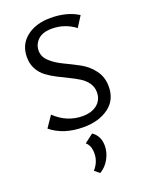

<svg xmlns="http://www.w3.org/2000/svg" viewBox="-174 -750 869 1130"><g transform="rotate(-20 261.0 -185.0)"><path d="M396 -160Q396 -192 378.5 -217.5Q361 -243 333 -260.5Q305 -278 271.5 -294Q238 -310 204 -327.5Q170 -345 142 -366Q114 -387 96.5 -419.5Q79 -452 79 -493Q79 -573 137.5 -618.5Q196 -664 287 -664Q391 -664 461 -619L419 -553Q355 -602 273 -602Q216 -602 186.5 -574Q157 -546 157 -506Q157 -467 189.5 -437.5Q222 -408 268.5 -386Q315 -364 361.5 -339Q408 -314 440.5 -270.5Q473 -227 473 -168Q473 -84 411 -38.5Q349 7 253 7Q128 7 49 -58L97 -128Q172 -56 270 -56Q328 -56 362 -84.5Q396 -113 396 -160ZM252 294 221 269Q259 226 259 173Q259 123 231 101L286 59Q332 90 332 152Q332 193 310.5 232.5Q289 272 252 294Z"/></g></svg>

Font: EauTest Medium
Style: Regular
Weight: 500
Designer: Christian Thalmann (Catharsis Fonts)
Version: Version 0.001;PS 000.001;hotconv 1.0.88;makeotf.lib2.5.64775